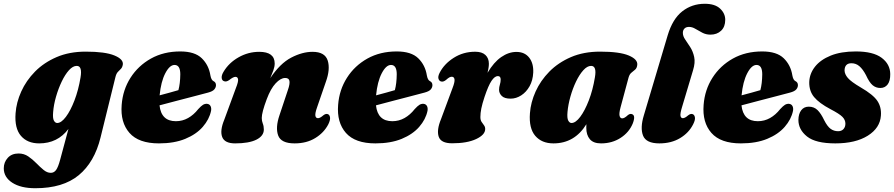

<svg xmlns="http://www.w3.org/2000/svg" viewBox="-69 -747 4737 1017"><path d="M463.5 -18.5Q431.5 112 348 181Q264.5 250 118 250Q41 250 -4 220.8Q-49 191.5 -49 144.5Q-49 112.5 -28 89.2Q-7 66 29.5 66Q58 66 80.8 81.5Q103.5 97 123.2 117.2Q143 137.5 161.8 153Q180.5 168.5 200 168.5Q217 168.5 228 153.5Q239 138.5 249.5 99.5L293.5 -64Q236 12.5 138.5 12.5Q76 12.5 41.8 -27.5Q7.5 -67.5 13.5 -147Q17.5 -204.5 43.5 -262.2Q69.5 -320 116.5 -367.8Q163.5 -415.5 230.8 -444.5Q298 -473.5 385 -473.5Q488 -473.5 537 -453.2Q586 -433 581.5 -404.5Q579 -390 571.5 -382.5Q564 -375 555.5 -366.2Q547 -357.5 542.5 -339ZM212.5 -153.5Q209.5 -121 216.5 -108.2Q223.5 -95.5 234 -95.5Q255.5 -95.5 280 -128Q304.5 -160.5 325.5 -215.2Q346.5 -270 357.5 -336.5Q368 -398 337.5 -398Q317 -398 296.2 -375Q275.5 -352 257.8 -314.8Q240 -277.5 227.8 -235Q215.5 -192.5 212.5 -153.5Z M1049 -160Q1039.5 -114.5 1005 -75Q970.5 -35.5 912.2 -11.5Q854 12.5 773 12.5Q665.5 12.5 616.8 -43Q568 -98.5 575.5 -191.5Q581.5 -271 622.2 -335Q663 -399 730.5 -436.8Q798 -474.5 886 -474.5Q963 -474.5 1000 -438.2Q1037 -402 1045.5 -347.5Q1050 -323 1061.5 -317.5Q1075 -311 1075 -296Q1075 -284 1066.2 -273.5Q1057.5 -263 1033 -256.5Q1007 -249.5 962.8 -238Q918.5 -226.5 868.8 -213.5Q819 -200.5 776 -189Q785 -105 862.5 -105Q897.5 -105 927.2 -121.8Q957 -138.5 981 -169Q996 -185.5 1006.2 -191.8Q1016.5 -198 1028.5 -197Q1040.5 -195.5 1046 -185.5Q1051.5 -175.5 1049 -160ZM855.5 -403Q829.5 -403 806.5 -358.8Q783.5 -314.5 776.5 -242Q803 -249 829.2 -256.2Q855.5 -263.5 876 -269.5Q885.5 -304 886 -353.5Q886 -403 855.5 -403Z M1117.5 -317Q1106.5 -320.5 1105.2 -334.8Q1104 -349 1115.5 -367.5Q1143.5 -414.5 1194.8 -443.5Q1246 -472.5 1304 -472.5Q1386 -472.5 1386 -410.5Q1386 -394 1378.8 -374Q1371.5 -354 1362.5 -333Q1414.5 -411 1473.5 -441.8Q1532.5 -472.5 1586.5 -472.5Q1652 -472.5 1666.8 -426.5Q1681.5 -380.5 1656.5 -312L1610.5 -178.5Q1599.5 -147.5 1601.5 -134.2Q1603.5 -121 1615.5 -121Q1626.5 -121 1644 -136.5Q1658 -147 1668.5 -142Q1677.5 -138 1679.2 -124.5Q1681 -111 1670 -88.5Q1647 -44 1601 -15.8Q1555 12.5 1491.5 12.5Q1420 12.5 1404.5 -29.2Q1389 -71 1411.5 -137L1456 -270.5Q1467 -302 1464.2 -318Q1461.5 -334 1441.5 -334Q1417.5 -334 1391 -305.5Q1364.5 -277 1344 -222Q1317.5 -151.5 1317.5 -122Q1317.5 -106 1323 -92.5Q1328.5 -79 1328.5 -61Q1328.5 -27 1289 -7.2Q1249.5 12.5 1176.5 12.5Q1121 12.5 1108 -21.2Q1095 -55 1119 -113L1180.5 -280.5Q1194 -314 1192 -327Q1190 -340 1178 -340Q1166.5 -340 1144.5 -322.5Q1129 -312 1117.5 -317Z M2195.5 -160Q2186 -114.5 2151.5 -75Q2117 -35.5 2058.8 -11.5Q2000.5 12.5 1919.5 12.5Q1812 12.5 1763.2 -43Q1714.5 -98.5 1722 -191.5Q1728 -271 1768.8 -335Q1809.5 -399 1877 -436.8Q1944.5 -474.5 2032.5 -474.5Q2109.5 -474.5 2146.5 -438.2Q2183.5 -402 2192 -347.5Q2196.5 -323 2208 -317.5Q2221.5 -311 2221.5 -296Q2221.5 -284 2212.8 -273.5Q2204 -263 2179.5 -256.5Q2153.5 -249.5 2109.2 -238Q2065 -226.5 2015.2 -213.5Q1965.5 -200.5 1922.5 -189Q1931.5 -105 2009 -105Q2044 -105 2073.8 -121.8Q2103.5 -138.5 2127.5 -169Q2142.5 -185.5 2152.8 -191.8Q2163 -198 2175 -197Q2187 -195.5 2192.5 -185.5Q2198 -175.5 2195.5 -160ZM2002 -403Q1976 -403 1953 -358.8Q1930 -314.5 1923 -242Q1949.5 -249 1975.8 -256.2Q2002 -263.5 2022.5 -269.5Q2032 -304 2032.5 -353.5Q2032.5 -403 2002 -403Z M2269.5 -315Q2258.5 -316.5 2254 -328.5Q2249.5 -340.5 2259 -360Q2283 -408 2334 -440.5Q2385 -473 2448 -473Q2484 -473 2502.2 -455.8Q2520.5 -438.5 2520.5 -409.5Q2520.5 -398.5 2518.5 -386.5Q2516.5 -374.5 2513.5 -361.5Q2546.5 -417.5 2586 -444.8Q2625.5 -472 2666.5 -472Q2710 -472 2733.8 -442Q2757.5 -412 2755.5 -363Q2753.5 -321 2736 -290Q2718.5 -259 2691.8 -241.8Q2665 -224.5 2635.5 -224.5Q2603 -224.5 2588.8 -238.8Q2574.5 -253 2574.5 -271.5Q2574.5 -285.5 2578.8 -298.8Q2583 -312 2583 -326Q2583 -344 2568 -344Q2551.5 -344 2534.5 -318.8Q2517.5 -293.5 2497.5 -233.5Q2485.5 -197.5 2480.5 -172.5Q2475.5 -147.5 2475.5 -127Q2475.5 -111 2482 -101.2Q2488.5 -91.5 2494.8 -83.2Q2501 -75 2501 -63.5Q2501 -33 2453.2 -10.5Q2405.5 12 2326 12Q2266.5 12 2254.8 -23Q2243 -58 2267 -116L2328 -280.5Q2340.5 -312.5 2338.5 -326.5Q2336.5 -340.5 2324 -340.5Q2317.5 -340.5 2310.8 -336.8Q2304 -333 2293.5 -323.5Q2280.5 -313 2269.5 -315Z M3218 -178.5Q3209.5 -147 3212.8 -133.5Q3216 -120 3227 -120Q3238.5 -120 3256.5 -137Q3268.5 -146.5 3278 -142.5Q3299.5 -136.5 3282.5 -92.5Q3263 -45.5 3218 -16.5Q3173 12.5 3114.5 12.5Q3074 12.5 3055.2 -9.8Q3036.5 -32 3036.5 -70Q3036.5 -79 3037 -89Q2974.5 12.5 2862.5 12.5Q2800.5 12.5 2766.2 -27.5Q2732 -67.5 2738 -147Q2742 -204.5 2768 -262.2Q2794 -320 2841 -367.8Q2888 -415.5 2955.2 -444.5Q3022.5 -473.5 3109.5 -473.5Q3213 -473.5 3261.5 -453Q3310 -432.5 3306.5 -403Q3304.5 -386 3295.2 -378.2Q3286 -370.5 3275.8 -362.2Q3265.5 -354 3260.5 -336.5ZM2937 -154Q2934 -121 2941 -108.2Q2948 -95.5 2958 -95.5Q2980 -95.5 3004.5 -128.2Q3029 -161 3050 -215.5Q3071 -270 3082 -336.5Q3093 -398 3062 -398Q3041.5 -398 3020.8 -375Q3000 -352 2982.2 -315Q2964.5 -278 2952.5 -235.5Q2940.5 -193 2937 -154Z M3664 -727Q3718 -727 3745.2 -701.5Q3772.5 -676 3772.5 -642Q3772.5 -605 3750.5 -584.2Q3728.5 -563.5 3694 -563.5Q3670.5 -563.5 3651 -573.8Q3631.5 -584 3614.5 -594.2Q3597.5 -604.5 3580.5 -604.5Q3565 -604.5 3556.5 -595.8Q3548 -587 3548 -573Q3548 -555.5 3560.5 -537.5Q3573 -519.5 3587.2 -497.2Q3601.5 -475 3608 -445.2Q3614.5 -415.5 3602 -375L3544 -181Q3533 -145 3535.5 -133Q3538 -121 3548 -121Q3559 -121 3576 -136Q3590 -147 3601 -142Q3610 -138 3612 -124.5Q3614 -111 3602.5 -88.5Q3580 -43.5 3533.5 -15.5Q3487 12.5 3423.5 12.5Q3353.5 12.5 3337.2 -28.5Q3321 -69.5 3341.5 -136.5L3467.5 -559.5Q3493.5 -646.5 3544.8 -686.8Q3596 -727 3664 -727Z M4131.5 -160Q4122 -114.5 4087.5 -75Q4053 -35.5 3994.8 -11.5Q3936.5 12.5 3855.5 12.5Q3748 12.5 3699.2 -43Q3650.5 -98.5 3658 -191.5Q3664 -271 3704.8 -335Q3745.5 -399 3813 -436.8Q3880.5 -474.5 3968.5 -474.5Q4045.5 -474.5 4082.5 -438.2Q4119.5 -402 4128 -347.5Q4132.5 -323 4144 -317.5Q4157.5 -311 4157.5 -296Q4157.5 -284 4148.8 -273.5Q4140 -263 4115.5 -256.5Q4089.5 -249.5 4045.2 -238Q4001 -226.5 3951.2 -213.5Q3901.5 -200.5 3858.5 -189Q3867.5 -105 3945 -105Q3980 -105 4009.8 -121.8Q4039.5 -138.5 4063.5 -169Q4078.5 -185.5 4088.8 -191.8Q4099 -198 4111 -197Q4123 -195.5 4128.5 -185.5Q4134 -175.5 4131.5 -160ZM3938 -403Q3912 -403 3889 -358.8Q3866 -314.5 3859 -242Q3885.5 -249 3911.8 -256.2Q3938 -263.5 3958.5 -269.5Q3968 -304 3968.5 -353.5Q3968.5 -403 3938 -403Z M4370.5 -52Q4388.5 -52 4398.8 -63.2Q4409 -74.5 4409 -92Q4409 -112 4393.2 -128Q4377.5 -144 4329.5 -169Q4270 -200.5 4243.2 -232.8Q4216.5 -265 4217.5 -312.5Q4219 -357 4248 -393.8Q4277 -430.5 4331.2 -452.5Q4385.5 -474.5 4464 -474.5Q4556 -474.5 4601 -440.8Q4646 -407 4646.5 -355Q4647 -318.5 4632.8 -299.8Q4618.5 -281 4594 -281Q4570.5 -281 4553 -295.8Q4535.5 -310.5 4518 -349Q4501.5 -380.5 4483.2 -396.2Q4465 -412 4441 -412Q4405 -412 4404.5 -373.5Q4405 -354 4422 -334Q4439 -314 4490 -284Q4556.5 -245.5 4578.5 -212.2Q4600.5 -179 4597 -134.5Q4592.5 -69 4527.5 -28.2Q4462.5 12.5 4355.5 12.5Q4251.5 12.5 4205.8 -24Q4160 -60.5 4160 -112Q4160.5 -144 4175 -163Q4189.5 -182 4215 -182Q4243 -182 4261.5 -163.8Q4280 -145.5 4296.5 -110.5Q4313.5 -77 4330.8 -64.5Q4348 -52 4370.5 -52Z"/></svg>

Font: Fraunces 72pt Soft Black
Style: Italic
Weight: 900
Italic angle: -16°
Version: Version 1.000;[b76b70a41]